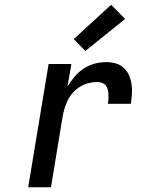

<svg xmlns="http://www.w3.org/2000/svg" viewBox="-20 -790 640 810"><path d="M99 0 185 -520H281L265 -425Q278 -447 295 -467Q312 -487 333.5 -501Q355 -515 379.5 -521.5Q404 -528 427 -528Q448 -528 468 -522.5Q488 -517 502 -504Q516 -491 524 -473Q532 -455 535 -434.5Q538 -414 536.5 -393.5Q535 -373 532 -352H435Q437 -362 437.5 -372.5Q438 -383 437.5 -393Q437 -403 434.5 -412.5Q432 -422 426 -429.5Q420 -437 410.5 -440.5Q401 -444 390 -444Q372 -444 354 -439.5Q336 -435 319 -425Q302 -415 288.5 -400Q275 -385 266.5 -368Q258 -351 252.5 -333Q247 -315 244 -297L195 0ZM340 -575 291 -625 449 -770 508 -710Z"/></svg>

Font: Iosevka Custom Medium Oblique
Style: Regular
Weight: 500
Italic angle: -9°
Designer: Belleve Invis
Foundry: Belleve Invis
Version: Version 27.0.1